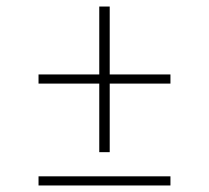

<svg xmlns="http://www.w3.org/2000/svg" viewBox="-20 -568 640 588"><path d="M284 -102V-312H98V-340H284V-548H316V-340H502V-312H316V-102ZM98 0V-28H502V0Z"/></svg>

Font: TypoPRO Source Code Pro
Style: Regular
Weight: 200
Monospace: yes
Designer: Paul D. Hunt, Teo Tuominen
Foundry: Adobe Systems Incorporated
Version: Version 2.010;PS 1.0;hotconv 1.0.84;makeotf.lib2.5.63406